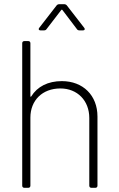

<svg xmlns="http://www.w3.org/2000/svg" viewBox="-20 -896 568 916"><path d="M278 -848 347 -757C350 -752 355 -751 360 -751H376C384 -751 387 -757 382 -763L299 -870C296 -874 291 -876 286 -876H263C258 -876 253 -874 250 -870L167 -763C162 -757 165 -751 173 -751H189C194 -751 199 -752 202 -757L272 -848C274 -851 277 -850 278 -848ZM275 -509C209 -509 158 -483 129 -436C127 -433 125 -434 125 -438V-690C125 -696 121 -700 115 -700H96C90 -700 86 -696 86 -690V-10C86 -4 90 0 96 0H115C121 0 125 -4 125 -10V-335C125 -417 182 -474 268 -474C349 -474 406 -416 406 -333V-10C406 -4 410 0 416 0H435C441 0 445 -4 445 -10V-340C445 -441 376 -509 275 -509Z"/></svg>

Font: Barlow ExtraLight
Style: Regular
Weight: 275
Designer: Jeremy Tribby
Foundry: Tribby Type
Version: Version 1.422;hotconv 1.0.109;makeotfexe 2.5.65596